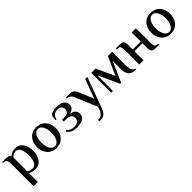

<svg xmlns="http://www.w3.org/2000/svg" viewBox="285 -1751 3222 3222"><g transform="rotate(-45 1896.5 -140.0)"><path d="M85 190V-347Q85 -392 72.5 -419.5Q60 -447 15 -447H-2V-470H90Q127 -470 146.5 -459.5Q166 -449 175 -426Q194 -444 228 -462Q262 -480 314 -480Q376 -480 418 -447Q460 -414 481 -358.5Q502 -303 502 -235Q502 -167 480.5 -111.5Q459 -56 415.5 -23Q372 10 305 10Q266 10 236.5 0.5Q207 -9 186 -20V190ZM278 -31Q321 -31 347 -58Q373 -85 384.5 -131.5Q396 -178 396 -235Q396 -293 385 -339Q374 -385 349.5 -412Q325 -439 287 -439Q247 -439 223.5 -422Q200 -405 186 -385V-61Q206 -50 230 -40.5Q254 -31 278 -31Z M814 10Q743 10 692.5 -23Q642 -56 615.5 -111.5Q589 -167 589 -235Q589 -303 615.5 -358.5Q642 -414 692.5 -447Q743 -480 814 -480Q885 -480 935.5 -447Q986 -414 1012.5 -358.5Q1039 -303 1039 -235Q1039 -167 1012.5 -111.5Q986 -56 935.5 -23Q885 10 814 10ZM814 -31Q851 -31 877.5 -58Q904 -85 919 -131.5Q934 -178 934 -235Q934 -293 919 -339Q904 -385 877.5 -412Q851 -439 814 -439Q777 -439 750 -412Q723 -385 708.5 -339Q694 -293 694 -235Q694 -178 708.5 -131.5Q723 -85 750 -58Q777 -31 814 -31Z M1294 10Q1226 10 1184.5 -13Q1143 -36 1116 -70L1139 -88Q1157 -69 1187 -50Q1217 -31 1271 -31Q1328 -31 1359.5 -53.5Q1391 -76 1391 -125Q1391 -172 1358.5 -196Q1326 -220 1256 -220H1210V-261H1256Q1376 -261 1376 -350Q1376 -395 1347.5 -417Q1319 -439 1279 -439Q1227 -439 1192 -410Q1157 -381 1154 -332H1131Q1131 -374 1134.5 -400Q1138 -426 1156 -445Q1175 -464 1212 -472Q1249 -480 1296 -480Q1345 -480 1387.5 -467.5Q1430 -455 1456 -426.5Q1482 -398 1482 -350Q1482 -305 1453 -277.5Q1424 -250 1376 -240Q1433 -230 1465 -200Q1497 -170 1497 -125Q1497 -74 1470 -44.5Q1443 -15 1397 -2.5Q1351 10 1294 10Z M1635 200V169Q1682 169 1715.5 148.5Q1749 128 1772 66L1792 11L1627 -380Q1612 -418 1585 -437Q1558 -456 1521 -460V-480H1607Q1652 -480 1683 -459Q1714 -438 1730 -400L1844 -130L1969 -470H2020L1823 65Q1803 120 1780.5 149Q1758 178 1730 189Q1702 200 1667 200Z M2686 21Q2589 21 2550 -25.5Q2511 -72 2511 -155V-360L2352 0H2329L2157 -370V0H2115V-470H2217L2366 -148L2511 -473H2612V-155Q2612 -92 2631.5 -47Q2651 -2 2686 0Z M2783 0V-347Q2783 -392 2770.5 -419.5Q2758 -447 2713 -447H2699V-470H2794Q2829 -470 2848.5 -460Q2868 -450 2876 -423.5Q2884 -397 2884 -347V-256H3073V-470H3174V-123Q3174 -78 3186.5 -50.5Q3199 -23 3244 -23H3257V0H3163Q3128 0 3108.5 -10Q3089 -20 3081 -46Q3073 -72 3073 -123V-215H2884V0Z M3527 10Q3456 10 3405.5 -23Q3355 -56 3328.5 -111.5Q3302 -167 3302 -235Q3302 -303 3328.5 -358.5Q3355 -414 3405.5 -447Q3456 -480 3527 -480Q3598 -480 3648.5 -447Q3699 -414 3725.5 -358.5Q3752 -303 3752 -235Q3752 -167 3725.5 -111.5Q3699 -56 3648.5 -23Q3598 10 3527 10ZM3527 -31Q3564 -31 3590.5 -58Q3617 -85 3632 -131.5Q3647 -178 3647 -235Q3647 -293 3632 -339Q3617 -385 3590.5 -412Q3564 -439 3527 -439Q3490 -439 3463 -412Q3436 -385 3421.5 -339Q3407 -293 3407 -235Q3407 -178 3421.5 -131.5Q3436 -85 3463 -58Q3490 -31 3527 -31Z"/></g></svg>

Font: El Messiri Medium
Style: Regular
Weight: 500
Designer: Mohamed Gaber
Foundry: Kief Type Foundry
Version: Version 2.020; ttfautohint (v1.8.3)